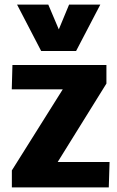

<svg xmlns="http://www.w3.org/2000/svg" viewBox="-20 -809 506 829"><path d="M31.2 0V-73.2L251 -423.3H30.8L33.7 -528.3H439.5V-448.2L229 -109.4H453.1L449.7 0ZM157.7 -588.9 53.7 -789.1H188.5L233.9 -682.1L278.3 -789.1H413.1L308.6 -588.9Z"/></svg>

Font: Comme ExtraBold
Style: Regular
Weight: 800
Version: Version 1.000;gftools[0.9.27]